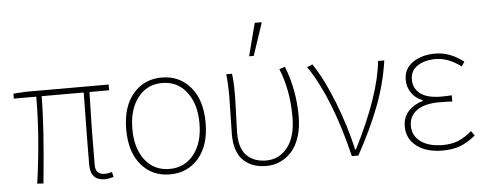

<svg xmlns="http://www.w3.org/2000/svg" viewBox="-49 -855 2500 992"><g transform="rotate(-5 1200.5 -359.0)"><path d="M460 7.8Q421.9 7.8 402.8 -12.2Q383.8 -32.2 383.8 -76.2Q383.8 -168.9 388.2 -448.2H169.9Q169.9 -293 140.1 2L107.9 0Q142.1 -239.3 142.1 -448.2H25.9V-474.1L91.8 -478H520V-448.2H418Q412.1 -256.3 412.1 -69.8Q412.1 -43.9 424.3 -32Q436.5 -20 461.9 -20Q473.6 -20 498 -25.9L503.9 0Q475.6 7.8 460 7.8Z M590.3 -237.8Q590.3 -356.4 647.5 -423.3Q704.6 -490.2 795.9 -490.2Q887.2 -490.2 944.6 -423.3Q1002 -356.4 1002 -237.8Q1002 -120.6 944.6 -54.2Q887.2 12.2 795.9 12.2Q704.6 12.2 647.5 -54.2Q590.3 -120.6 590.3 -237.8ZM622.1 -237.8Q622.1 -137.2 669.4 -76.7Q716.8 -16.1 795.9 -16.1Q875 -16.1 922.6 -76.7Q970.2 -137.2 970.2 -237.8Q970.2 -338.4 922.6 -400.1Q875 -461.9 795.9 -461.9Q716.8 -461.9 669.4 -400.4Q622.1 -338.9 622.1 -237.8Z M1295.9 12.2Q1260.7 12.2 1232.2 2.7Q1203.6 -6.8 1180.4 -27.1Q1157.2 -47.4 1144.5 -82.5Q1131.8 -117.7 1131.8 -165Q1131.8 -197.3 1133.8 -262.2Q1135.7 -327.1 1135.7 -359.9Q1135.7 -430.2 1129.9 -478H1159.7Q1165.5 -443.8 1165.5 -372.1Q1165.5 -337.9 1162.6 -265.4Q1159.7 -192.9 1159.7 -166Q1159.7 -125 1170.9 -95Q1182.1 -64.9 1202.1 -48.1Q1222.2 -31.2 1245.8 -23.7Q1269.5 -16.1 1297.9 -16.1Q1364.7 -16.1 1408.2 -70.8Q1451.7 -125.5 1451.7 -230Q1451.7 -368.2 1405.8 -480L1435.5 -490.2Q1483.9 -365.7 1483.9 -229Q1483.9 -169.9 1468.8 -123Q1453.6 -76.2 1427.5 -47.1Q1401.4 -18.1 1367.7 -2.9Q1334 12.2 1295.9 12.2ZM1255.9 -560.1 1299.8 -730H1333.5L1335.4 -726.1L1279.8 -560.1Z M1739.7 0Q1665 -309.1 1549.8 -478L1577.6 -490.2Q1633.8 -406.7 1683.3 -279.5Q1732.9 -152.3 1759.8 -32.2H1763.7Q1899.9 -301.3 1917.5 -478H1949.7Q1933.1 -360.8 1889.2 -245.4Q1845.2 -129.9 1773.4 0Z M2209 12.2Q2125 12.2 2075.2 -26.6Q2025.4 -65.4 2025.4 -127.9Q2025.4 -177.7 2055.4 -208.7Q2085.4 -239.7 2129.4 -252V-255.9Q2092.3 -270.5 2071.8 -300.5Q2051.3 -330.6 2051.3 -368.2Q2051.3 -425.8 2097.9 -458Q2144.5 -490.2 2215.3 -490.2Q2291.5 -490.2 2361.3 -435.1L2345.2 -412.1Q2280.3 -461.9 2213.4 -461.9Q2157.2 -461.9 2120.1 -437.5Q2083 -413.1 2083 -366.2Q2083 -321.3 2118.4 -293.7Q2153.8 -266.1 2227.1 -266.1Q2256.3 -266.1 2281.2 -268.1V-235.8Q2253.4 -237.8 2213.4 -237.8Q2137.7 -237.8 2097.4 -209Q2057.1 -180.2 2057.1 -128.9Q2057.1 -77.1 2099.4 -46.6Q2141.6 -16.1 2213.4 -16.1Q2257.8 -16.1 2291.5 -29.3Q2325.2 -42.5 2364.3 -75.2L2381.3 -50.8Q2339.4 -16.6 2300.8 -2.2Q2262.2 12.2 2209 12.2Z"/></g></svg>

Font: Source Sans 3 ExtraLight
Style: Regular
Weight: 200
Designer: Paul D. Hunt
Foundry: Adobe
Version: Version 3.052;hotconv 1.1.0;makeotfexe 2.6.0